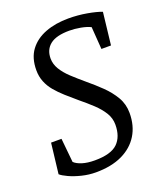

<svg xmlns="http://www.w3.org/2000/svg" viewBox="-127 -742 704 836"><g transform="rotate(-20 225.0 -324.5)"><path d="M173.5 11Q141 11 108.5 3Q76.1 -5 51.6 -16.4Q27.2 -27.7 17.1 -37.1L33.6 -177.6H81.9L92.8 -66.7Q104.5 -55 128.7 -47.3Q153 -39.7 186.9 -39.7Q261.6 -39.7 292.6 -69.7Q323.6 -99.8 323.6 -155.9Q323.6 -185.3 308.1 -210.8Q292.5 -236.3 266.5 -260.8Q240.4 -285.2 209.1 -310.7Q182.8 -332.9 159.7 -353.6Q136.6 -374.3 118.7 -395.6Q100.9 -416.8 91 -441.5Q81 -466.2 81 -495.5Q81 -552 108 -588.1Q134.9 -624.1 181.7 -642Q228.6 -660 288.4 -660Q332.9 -660 374.4 -652.6Q415.9 -645.3 440.6 -635.7L423.5 -485.9H379.1L371.6 -589.6Q353.9 -598.5 326.6 -603.6Q299.3 -608.6 274.6 -608.6Q214.1 -608.6 185.4 -586Q156.8 -563.4 156.8 -522.5Q156.8 -496.3 171.3 -472.2Q185.7 -448.2 210.9 -424.6Q236.1 -401.1 267.2 -374.9Q299.9 -348 330.1 -318.7Q360.2 -289.4 379.7 -256.2Q399.1 -222.9 399.1 -182.2Q399.1 -123.2 372.4 -80Q345.8 -36.7 295.6 -12.9Q245.3 11 173.5 11Z"/></g></svg>

Font: Faustina Light
Style: Italic
Weight: 300
Italic angle: -8°
Designer: Alfonso Garcia
Foundry: http://www.omnibus-type.com
Version: Version 1.200